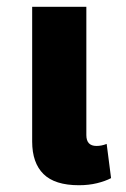

<svg xmlns="http://www.w3.org/2000/svg" viewBox="-20 -537 371 567"><path d="M213 10Q142 10 108.5 -23Q75 -56 75 -119V-517H235V-138Q235 -106 265 -106Q280 -106 295 -112L308 -11Q291 -2 266.5 4Q242 10 213 10Z"/></svg>

Font: Noto Sans Thai UI SemCond ExtBd
Style: Regular
Weight: 800
Width: 4
Designer: Monotype Design Team
Foundry: Monotype Imaging Inc.
Version: Version 2.000